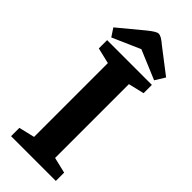

<svg xmlns="http://www.w3.org/2000/svg" viewBox="-272 -880 916 916"><g transform="rotate(45 186.0 -422.0)"><path d="M35 0V-56L115 -75V-573L35 -592V-648H337V-592L257 -573V-75L337 -56V0ZM40 -671 13 -712 135 -813Q156 -830 168 -837Q180 -844 187 -844Q196 -844 207.5 -837.5Q219 -831 239 -814L360 -721L329 -671L181 -733Z"/></g></svg>

Font: Faustina Light
Style: Bold
Weight: 700
Version: Version 1.200